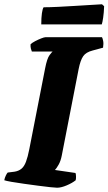

<svg xmlns="http://www.w3.org/2000/svg" viewBox="-31 -878 507 898"><path d="M236 0Q229 0 204.5 -2.5Q180 -5 147 -9.5Q114 -14 81 -18.5Q48 -23 22.5 -27.5Q-3 -32 -11 -35Q-9 -46 -4 -56.5Q1 -67 5 -71L37 -75Q56 -78 69 -88.5Q82 -99 90.5 -121.5Q99 -144 106 -180L180 -558Q189 -605 201 -620.5Q213 -636 215 -637H118Q116 -641 113.5 -650.5Q111 -660 112 -671Q119 -678 133.5 -685.5Q148 -693 162 -698.5Q176 -704 182 -704H446Q449 -699 451.5 -686.5Q454 -674 451 -655L403 -642Q371 -634 358 -615Q345 -596 337 -556L258 -151Q253 -125 243 -107.5Q233 -90 226 -83L322 -69Q324 -65 324.5 -54Q325 -43 323 -35Q307 -22 281 -11Q255 0 236 0ZM162 -764Q162 -795 165 -816Q168 -837 173 -844Q202 -844 241.5 -846Q281 -848 321.5 -850.5Q362 -853 395.5 -855Q429 -857 446 -858L456 -849Q455 -819 451.5 -795.5Q448 -772 445 -764Z"/></svg>

Font: Texturina Medium 12pt Black
Style: Italic
Weight: 900
Italic angle: -11°
Version: Version 1.002